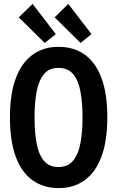

<svg xmlns="http://www.w3.org/2000/svg" viewBox="-20 -949 600 984"><path d="M281 15Q203 15 146.5 -25.5Q90 -66 60.5 -146.5Q31 -227 31 -347Q31 -468 61 -548Q91 -628 147 -668.5Q203 -709 280 -709Q359 -709 415 -668.5Q471 -628 500.5 -548Q530 -468 530 -347Q530 -227 500 -146.5Q470 -66 414 -25.5Q358 15 281 15ZM279 -93Q328 -93 355 -126Q382 -159 392.5 -216.5Q403 -274 403 -347Q403 -422 392.5 -479Q382 -536 355.5 -568.5Q329 -601 279 -601Q231 -601 204.5 -568Q178 -535 167.5 -478Q157 -421 157 -347Q157 -273 167.5 -215.5Q178 -158 204.5 -125.5Q231 -93 279 -93ZM209 -729 76 -860 147 -929 266 -774ZM393 -729 260 -860 330 -929 449 -774Z"/></svg>

Font: Ubuntu Sans Mono SemiBold
Style: Regular
Weight: 600
Monospace: yes
Designer: Dalton Maag Ltd
Foundry: Dalton Maag Ltd
Version: Version 1.006